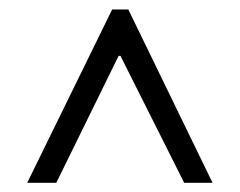

<svg xmlns="http://www.w3.org/2000/svg" viewBox="-20 -724 520 416"><path d="M39 -328 223 -703.5H258L440.5 -328H379L241 -603H237L102 -328Z"/></svg>

Font: Libre Caslon Text
Style: Regular
Weight: 400
Designer: Pablo Impallari, Rodrigo Fuenzalida, Katja Schimmel
Foundry: Pablo Impallari, Rodrigo Fuenzalida
Version: Version 2.000